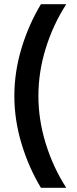

<svg xmlns="http://www.w3.org/2000/svg" viewBox="-20 -728 364 910"><path d="M174 162Q116 66 82 -47Q48 -160 48 -273Q48 -387 82 -499.5Q116 -612 174 -708H294Q232 -612 197 -499.5Q162 -387 162 -273Q162 -160 197 -47Q232 66 294 162Z"/></svg>

Font: Atkinson Hyperlegible Next SemiBold
Style: Regular
Weight: 600
Designer: Elliott Scott, Megan Eiswerth, Linus Boman, Theodore Petrosky, Letters from Sweden
Foundry: Applied Design Works, Letters from Sweden
Version: Version 2.001